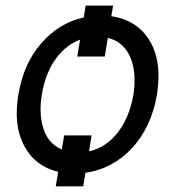

<svg xmlns="http://www.w3.org/2000/svg" viewBox="-20 -608 671 685"><path d="M45.5 -269.9Q54.7 -325.6 74.6 -370.6Q94.5 -415.5 126.8 -453.1Q189.6 -525.9 278.8 -545.8L285.5 -588.1H383.5L377.1 -550.1Q469.8 -536.9 514.6 -461.6Q558.9 -387.1 539.8 -269.9Q530.2 -212.4 507.3 -164.1Q484.4 -115.8 451.2 -79.7Q418 -43.7 375.5 -21Q333.1 1.8 284.8 8.5L277 56.8H179L187.5 5Q104.8 -14.9 66.1 -88.1Q27.3 -160.9 45.5 -269.9ZM134.6 -150.2Q151.3 -95.9 200.6 -74.6L208.8 -125H306.8L297.6 -68.2Q331 -75.3 357.6 -94.3Q384.2 -113.3 404.1 -140.4Q424 -167.6 437 -201Q449.9 -234.4 456 -269.9Q461.6 -305.8 459.5 -339.1Q457.4 -372.5 446.6 -399.9Q435.7 -427.2 415.5 -446.4Q395.2 -465.6 364.7 -473L353.7 -406.2H255.7L265.6 -466.6Q235.4 -455.3 212 -434.5Q188.6 -413.7 171.7 -387.4Q154.8 -361.2 144.4 -330.8Q133.9 -300.4 129.3 -269.9Q117.9 -204.2 134.6 -150.2Z"/></svg>

Font: Inter P
Style: Italic
Weight: 400
Italic angle: -9.40001°
Designer: Rasmus Andersson
Foundry: rsms
Version: Version 3.018;git-588b23468